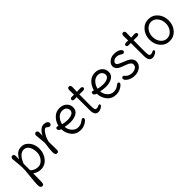

<svg xmlns="http://www.w3.org/2000/svg" viewBox="199 -1870 3308 3308"><g transform="rotate(-45 1853.0 -216.0)"><path d="M319 -445Q214 -445 146 -272V-113Q205 -55 288 -55Q352 -55 400.5 -113.5Q449 -172 449 -252Q449 -332 414.5 -388.5Q380 -445 319 -445ZM146 -39Q144 37 144 87.5Q144 138 143 162Q141 203 134 214Q125 230 103.5 230Q82 230 69 213Q56 196 56 157Q56 118 59 83L71 -36Q82 -151 84 -171V-190L85 -228V-244Q85 -286 76 -367Q67 -448 67 -466Q67 -484 78 -497Q89 -510 106 -510Q123 -510 134 -497Q145 -484 145 -469Q145 -454 144.5 -423Q144 -392 144 -381Q179 -446 220.5 -478Q262 -510 326 -510Q390 -510 436 -468Q523 -391 523 -261Q523 -152 457 -71Q391 10 288 10Q213 10 146 -39Z M719 -229 722 -41Q722 10 684 10Q638 10 638 -58.5Q638 -127 658 -258Q658 -300 649.5 -375.5Q641 -451 641 -467Q641 -483 652 -496.5Q663 -510 680 -510Q697 -510 708 -496.5Q719 -483 719 -469Q719 -455 718.5 -424Q718 -393 718 -381Q737 -431 780 -471Q824 -510 867.5 -510Q911 -510 936.5 -492.5Q962 -475 962 -453Q962 -431 951 -419Q940 -407 922.5 -407Q905 -407 884 -425Q865 -444 852 -444Q819 -444 775 -372.5Q731 -301 719 -229Z M1265 -450Q1199 -450 1154.5 -400.5Q1110 -351 1096 -285Q1150 -269 1217.5 -269Q1285 -269 1326 -292Q1367 -315 1367 -355Q1367 -395 1339.5 -422.5Q1312 -450 1265 -450ZM1222 -206Q1170 -206 1095 -221Q1101 -150 1147.5 -100Q1194 -50 1256 -50Q1318 -50 1358 -80.5Q1398 -111 1410.5 -111Q1423 -111 1430.5 -103.5Q1438 -96 1438 -85Q1438 -57 1380.5 -21Q1323 15 1256 15Q1152 15 1090.5 -58.5Q1029 -132 1025 -234Q972 -251 972 -286Q972 -309 989 -316Q995 -318 1004.5 -318Q1014 -318 1031 -309Q1054 -400 1114.5 -457.5Q1175 -515 1256.5 -515Q1338 -515 1388 -470Q1438 -425 1438 -352.5Q1438 -280 1376 -243Q1314 -206 1222 -206Z M1753 -437 1670 -439 1668 -202Q1668 -110 1675 -82.5Q1682 -55 1715 -55Q1731 -55 1753 -65.5Q1775 -76 1780 -76Q1801 -76 1801 -55Q1801 -34 1764 -12Q1727 10 1691 10Q1604 10 1604 -118L1603 -439Q1570 -436 1557 -436Q1507 -436 1507 -469Q1507 -502 1557 -502L1601 -500L1599 -612Q1599 -662 1637 -662Q1675 -662 1675 -612L1672 -499L1753 -503Q1803 -503 1803 -469Q1803 -437 1753 -437Z M2130 -450Q2064 -450 2019.5 -400.5Q1975 -351 1961 -285Q2015 -269 2082.5 -269Q2150 -269 2191 -292Q2232 -315 2232 -355Q2232 -395 2204.5 -422.5Q2177 -450 2130 -450ZM2087 -206Q2035 -206 1960 -221Q1966 -150 2012.5 -100Q2059 -50 2121 -50Q2183 -50 2223 -80.5Q2263 -111 2275.5 -111Q2288 -111 2295.5 -103.5Q2303 -96 2303 -85Q2303 -57 2245.5 -21Q2188 15 2121 15Q2017 15 1955.5 -58.5Q1894 -132 1890 -234Q1837 -251 1837 -286Q1837 -309 1854 -316Q1860 -318 1869.5 -318Q1879 -318 1896 -309Q1919 -400 1979.5 -457.5Q2040 -515 2121.5 -515Q2203 -515 2253 -470Q2303 -425 2303 -352.5Q2303 -280 2241 -243Q2179 -206 2087 -206Z M2768 -144Q2768 -77 2712.5 -33.5Q2657 10 2580 10Q2503 10 2445 -25Q2388 -61 2388 -96Q2388 -119 2407 -127Q2426 -135 2436 -125Q2438 -124 2476 -86Q2487 -76 2517 -65.5Q2547 -55 2570 -55Q2626 -55 2661 -78Q2696 -101 2696 -143Q2696 -196 2596 -230Q2485 -268 2454 -295Q2439 -308 2426.5 -329.5Q2414 -351 2414 -375Q2414 -429 2463.5 -469.5Q2513 -510 2582 -510Q2651 -510 2694 -486.5Q2737 -463 2737 -434Q2737 -401 2702 -401Q2688 -401 2672 -412Q2624 -445 2579.5 -445Q2535 -445 2512 -425Q2485 -406 2485 -380.5Q2485 -355 2511 -339Q2537 -323 2596 -299.5Q2655 -276 2668 -270Q2712 -251 2740 -218Q2768 -185 2768 -144Z M3073 -437 2990 -439 2988 -202Q2988 -110 2995 -82.5Q3002 -55 3035 -55Q3051 -55 3073 -65.5Q3095 -76 3100 -76Q3121 -76 3121 -55Q3121 -34 3084 -12Q3047 10 3011 10Q2924 10 2924 -118L2923 -439Q2890 -436 2877 -436Q2827 -436 2827 -469Q2827 -502 2877 -502L2921 -500L2919 -612Q2919 -662 2957 -662Q2995 -662 2995 -612L2992 -499L3073 -503Q3123 -503 3123 -469Q3123 -437 3073 -437Z M3309 -391Q3261 -332 3261 -249Q3261 -166 3307 -108Q3353 -50 3422.5 -50Q3492 -50 3540.5 -108.5Q3589 -167 3589 -250Q3589 -333 3542.5 -391.5Q3496 -450 3427.5 -450Q3359 -450 3309 -391ZM3256 -61.5Q3190 -138 3190 -249Q3190 -360 3257 -437.5Q3324 -515 3426 -515Q3528 -515 3594 -438.5Q3660 -362 3660 -250.5Q3660 -139 3592.5 -62Q3525 15 3423.5 15Q3322 15 3256 -61.5Z"/></g></svg>

Font: Delius Swash Caps
Style: Regular
Weight: 400
Designer: Natalia Raices
Foundry: Natalia Raices
Version: Version 1.002